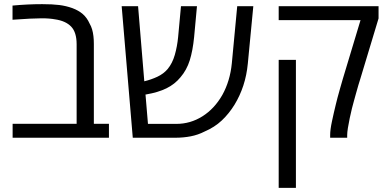

<svg xmlns="http://www.w3.org/2000/svg" viewBox="-20 -660 1865 920"><path d="M40.5 0V-66.9H347.2V-447.8Q347.2 -505.4 320.8 -532.7Q294.4 -560.1 243.2 -567.4Q231 -569.8 215.3 -571Q199.7 -572.3 179.7 -572.3Q156.7 -572.3 122.6 -570.6Q88.4 -568.8 40 -565.4V-633.3Q76.2 -636.7 111.6 -638.4Q147 -640.1 182.1 -640.1Q231 -640.1 263.9 -636Q296.9 -631.8 326.7 -621.1Q356.9 -609.9 377 -592.3Q397 -574.7 409.2 -547.4Q417 -534.2 421.4 -519Q425.8 -503.9 427.7 -486.8Q429.7 -469.7 429.7 -449.7V-66.9H502V0Z M616.2 0 563 -630.4H641.6L671.4 -270.5Q704.1 -278.3 733.9 -292.2Q763.7 -306.2 783.2 -329.1Q806.2 -356.9 817.6 -397Q829.1 -437 833.5 -482.4L847.2 -630.4H923.8L910.2 -482.9Q903.8 -417.5 889.2 -370.8Q874.5 -324.2 844.7 -289.6Q817.4 -256.3 777.6 -236.8Q737.8 -217.3 680.7 -207.5Q679.7 -207.5 678.7 -207.3Q677.7 -207 677.2 -207L689 -66.4H825.2Q892.6 -66.4 950.2 -102.8Q1007.8 -139.2 1045.4 -205.1Q1082.5 -272 1090.8 -356.4L1116.7 -630.4H1193.8L1167.5 -355.5Q1162.1 -299.3 1146 -250.2Q1129.9 -201.2 1104 -158.7Q1077.6 -115.7 1043 -83Q1008.3 -50.3 960.4 -29.8Q929.2 -13.7 893.8 -6.8Q858.4 0 820.3 0Z M1562 0Q1562 -3.4 1562 -6.6Q1562 -9.8 1562 -13.2Q1562 -38.1 1570.6 -78.4Q1579.1 -118.7 1589.4 -160.6Q1591.8 -171.4 1597.2 -191.7Q1602.5 -211.9 1609.4 -235.8Q1616.2 -259.8 1622.6 -281.7L1707.5 -563.5H1315.4V-630.4H1793.9V-571.8L1706.1 -280.8Q1703.1 -272.9 1697.3 -252.4Q1691.4 -231.9 1685.3 -210.2Q1679.2 -188.5 1675.8 -175.8Q1671.9 -163.1 1666.5 -140.9Q1661.1 -118.7 1655.8 -93.8Q1650.4 -68.8 1647 -46.9Q1643.6 -24.9 1643.6 -13.2V0ZM1315.4 240.2V-373H1397.9V240.2Z"/></svg>

Font: Wonky
Style: Regular
Weight: 400
Designer: Monotype Design Team
Foundry: Monotype Imaging Inc.
Version: Version 3.000